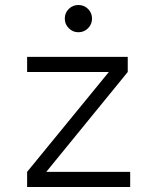

<svg xmlns="http://www.w3.org/2000/svg" viewBox="-20 -744 626 764"><path d="M87.9 0V-60.1L413.1 -457.5H87.9V-517.6H488.3V-457.5L164.1 -60.1H498V0ZM292 -615.7Q269.5 -615.7 253.7 -631.6Q237.8 -647.5 237.8 -669.9Q237.8 -692.9 253.7 -708.5Q269.5 -724.1 292 -724.1Q314.5 -724.1 330.3 -708.5Q346.2 -692.9 346.2 -669.9Q346.2 -647.5 330.3 -631.6Q314.5 -615.7 292 -615.7Z"/></svg>

Font: CaskaydiaCove NFP Light
Style: Regular
Weight: 300
Designer: Aaron Bell
Foundry: Saja Typeworks
Version: Version 2111.001; VTT 6.35;Nerd Fonts 3.1.1